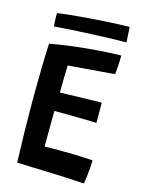

<svg xmlns="http://www.w3.org/2000/svg" viewBox="-122 -883 722 962"><g transform="rotate(15 239.0 -402.5)"><path d="M409 6Q357 2.5 306.8 0.2Q256.5 -2 203.5 -3.5Q169 -4.5 131.8 -6Q94.5 -7.5 60 -8.5Q57 -89 55.5 -166.2Q54 -243.5 54 -312.5Q54 -433 56 -513.5Q58 -594 60 -625.5Q151 -641.5 229 -649.2Q307 -657 359.2 -659.5Q411.5 -662 425 -662Q425 -636.5 423.5 -613.2Q422 -590 419.5 -563.5L178.5 -544Q178 -534 177.5 -514.8Q177 -495.5 176.5 -473.5Q176 -451.5 176 -432.2Q176 -413 176 -403Q187.5 -403.5 208.5 -404Q229.5 -404.5 255.2 -405.2Q281 -406 307.2 -406.5Q333.5 -407 355.8 -407.5Q378 -408 391.5 -408L392 -303.5Q385 -304 363.5 -304.5Q342 -305 313.5 -305.5Q285 -306 256.2 -306.2Q227.5 -306.5 205 -306.8Q182.5 -307 173 -307Q173 -301 172.8 -284.2Q172.5 -267.5 172.5 -245.2Q172.5 -223 172.2 -199.2Q172 -175.5 172 -155Q172 -134.5 172 -122Q181.5 -122.5 209.5 -122.5Q237.5 -122.5 264 -122.5Q294.5 -122.5 324.8 -121.8Q355 -121 380.8 -119.5Q406.5 -118 422 -117Q422 -102 420.5 -83Q419 -64 417 -45.5Q415 -27 413 -13.2Q411 0.5 409 6ZM433 -732Q402 -732 355.8 -730.5Q309.5 -729 256.8 -726.8Q204 -724.5 152.8 -721.5Q101.5 -718.5 61 -715Q59.5 -732 58.8 -750Q58 -768 59 -783.5Q78.5 -787 114 -790.8Q149.5 -794.5 193.5 -798.2Q237.5 -802 282.5 -804.8Q327.5 -807.5 366 -809.2Q404.5 -811 428.5 -811Z"/></g></svg>

Font: Grandstander Thin Medium
Style: Regular
Weight: 500
Version: Version 1.200